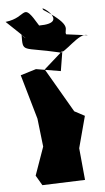

<svg xmlns="http://www.w3.org/2000/svg" viewBox="-94 -629 482 881"><g transform="rotate(-5 147.0 -189.0)"><path d="M82 -318 10 -296 69 -91 84 39 38 169 65 215 262 208 248 61 287 -85 240 -110 122 -313 210 -391 195 -299ZM234 -465C223 -489 274 -499 140 -585C109 -621 267 -516 114 -516C41 -638 68 -558 -38 -546C79 -437 45 -461 30 -481C29 -396 26 -425 196 -385C214 -370 296 -473 332 -452Z"/></g></svg>

Font: Asimov Silicon
Style: Regular
Weight: 400
Designer: Google
Version: Version 2.000980; 2014